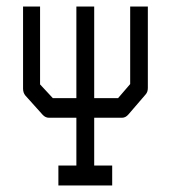

<svg xmlns="http://www.w3.org/2000/svg" viewBox="-20 -615 526 587"><path d="M50.5 -595H102.5V-357L141.5 -315H213.5V-595H268V-315H341L378 -358V-595H432V-346Q432 -333.5 425 -326L372.5 -265Q364 -255 353 -255H268V-109H323V-48H158.5V-109H213.5V-255H129.5Q119 -255 110.5 -264L57.5 -323Q50.5 -331.5 50.5 -344Z"/></svg>

Font: 3270 Nerd Font Mono SemCond
Style: Regular
Weight: 400
Monospace: yes
Version: Version 3.0.1;Nerd Fonts 3.1.1